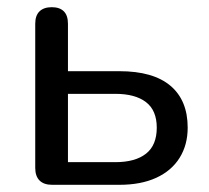

<svg xmlns="http://www.w3.org/2000/svg" viewBox="-20 -514 581 534"><path d="M125 0Q102 0 90 -12Q78 -24 78 -47V-448Q78 -471 90 -482.5Q102 -494 124 -494Q146 -494 157.5 -482.5Q169 -471 169 -448V-316H312Q406 -316 454 -275.5Q502 -235 502 -159Q502 -111 479.5 -75Q457 -39 414.5 -19.5Q372 0 312 0ZM169 -63H301Q356 -63 386 -86.5Q416 -110 416 -159Q416 -207 386 -230Q356 -253 301 -253H169Z"/></svg>

Font: Nunito Medium
Style: Regular
Weight: 500
Designer: Vernon Adams
Foundry: Vernon Adams
Version: Version 3.602